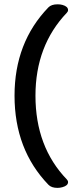

<svg xmlns="http://www.w3.org/2000/svg" viewBox="-20 -704 391 909"><path d="M252.4 185.5Q223.6 185.5 209.5 170.9Q48.8 4.4 48.8 -251Q48.8 -502.9 209 -668.9Q223.1 -683.6 252.9 -683.6Q265.6 -683.6 275.9 -680.7Q302.2 -673.3 302.2 -656.2Q302.2 -649.4 296.4 -643.6Q147.9 -487.8 147.9 -251Q147.9 -8.8 296.4 145.5Q302.2 151.4 302.2 158.2Q302.2 174.8 275.9 182.1Q264.2 185.5 252.4 185.5Z"/></svg>

Font: Gayathri
Style: Bold
Weight: 700
Designer: Binoy Dominic <binoy.domenic@gmail.com>
Foundry: SMC
Version: Version 1.000